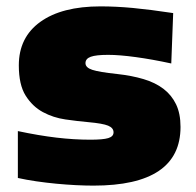

<svg xmlns="http://www.w3.org/2000/svg" viewBox="-20 -571 613 602"><path d="M273 11Q248 11 218 9.5Q188 8 156.5 5Q125 2 94 -2.5Q63 -7 36 -13V-160Q102 -146 157 -139.5Q212 -133 263 -133Q303 -133 319.5 -138Q336 -143 336 -156Q336 -170 319 -177Q302 -184 257 -188Q223 -191 185 -196.5Q147 -202 114.5 -219.5Q82 -237 60.5 -271Q39 -305 39 -366Q39 -454 106.5 -502.5Q174 -551 295 -551Q344 -551 397 -546Q450 -541 523 -530L517 -372Q457 -385 405.5 -392Q354 -399 319 -399Q281 -399 264.5 -393Q248 -387 248 -373Q248 -359 269.5 -352Q291 -345 347 -339Q393 -334 430 -323Q467 -312 492.5 -292.5Q518 -273 532 -244Q546 -215 546 -173Q546 11 273 11Z"/></svg>

Font: Plata Sans Black
Style: Regular
Weight: 900
Designer: Pablo Impallari, Andres Torresi, & Cristiano Sobral
Foundry: Pablo Impallari, Andres Torresi, & Cristiano Sobral
Version: Version 1.00;December 28, 2019;FontCreator 12.0.0.2547 64-bi